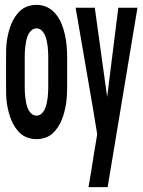

<svg xmlns="http://www.w3.org/2000/svg" viewBox="-20 -562 590 792"><path d="M131 12Q113 12 96 6.5Q79 1 66.5 -9.5Q54 -20 43.5 -35.5Q33 -51 26.5 -67Q20 -83 15.5 -100.5Q11 -118 8.5 -135Q6 -152 5.5 -169.5Q5 -187 5 -205V-325Q5 -343 5.5 -360.5Q6 -378 8.5 -395Q11 -412 15.5 -429.5Q20 -447 26.5 -463Q33 -479 43.5 -494.5Q54 -510 66.5 -520.5Q79 -531 96 -536.5Q113 -542 131 -542Q154 -542 175 -532Q196 -522 211 -503Q226 -484 234.5 -462.5Q243 -441 248 -418Q253 -395 255 -371.5Q257 -348 257 -325V-205Q257 -187 256 -169.5Q255 -152 252.5 -135Q250 -118 245.5 -100.5Q241 -83 234.5 -67Q228 -51 217.5 -35.5Q207 -20 194.5 -9.5Q182 1 165 6.5Q148 12 131 12ZM131 -85Q142 -85 151 -93Q160 -101 165 -112Q170 -123 172.5 -134.5Q175 -146 176.5 -158Q178 -170 178.5 -181.5Q179 -193 179 -205V-325Q179 -337 178.5 -348.5Q178 -360 176.5 -372Q175 -384 172.5 -395.5Q170 -407 165 -418Q160 -429 151 -437Q142 -445 131 -445Q119 -445 110 -437Q101 -429 96 -418Q91 -407 88.5 -395.5Q86 -384 84.5 -372Q83 -360 82.5 -348.5Q82 -337 82 -325V-205Q82 -193 82.5 -181.5Q83 -170 84.5 -158Q86 -146 88.5 -134.5Q91 -123 96 -112Q101 -101 110 -93Q119 -85 131 -85ZM345 210Q351 175 357 139.5Q363 104 368 69L381 -8L366 -100L292 -530H371L422 -162L468 -530H547L424 210Z"/></svg>

Font: Lode
Style: Bold
Weight: 700
Monospace: yes
Designer: Belleve Invis
Foundry: Belleve Invis
Version: Version 29.2.0; ttfautohint (v1.8.3)